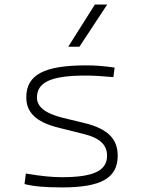

<svg xmlns="http://www.w3.org/2000/svg" viewBox="-20 -815 626 845"><path d="M252.9 9.8C425.3 9.8 498 -31.2 498 -129.9C498 -202.6 455.6 -248.5 350.1 -273.9L258.8 -295.9C176.3 -315.9 142.6 -346.7 142.6 -385.7C142.6 -453.6 206.1 -482.4 356.4 -482.4C389.2 -482.4 425.8 -480.5 479 -475.6L484.4 -517.6C435.5 -524.4 402.3 -527.3 359.4 -527.3C173.8 -527.3 95.7 -485.8 95.7 -386.2C95.7 -322.3 136.2 -278.3 236.3 -253.4L351.1 -224.6C421.4 -207 451.2 -175.8 451.2 -129.9C451.2 -63.5 391.6 -35.2 252.9 -35.2C207 -35.2 160.2 -40 93.8 -51.3L87.9 -4.9C128.9 5.4 178.2 9.8 252.9 9.8ZM280.3 -609.4H329.6L451.7 -794.9H397.5Z"/></svg>

Font: Cascadia Code PL ExtraLight
Style: Regular
Weight: 200
Monospace: yes
Designer: Aaron Bell
Foundry: Saja Typeworks
Version: Version 2404.023